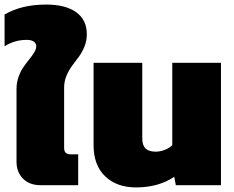

<svg xmlns="http://www.w3.org/2000/svg" viewBox="-50 -817 1034 847"><path d="M128.9 0Q80.6 0 51.8 -28.6Q22.9 -57.1 22.9 -104V-425.8Q22.9 -453.1 32 -478.3Q41 -503.4 53.7 -521.5Q66.4 -539.6 79.1 -555.2Q91.8 -570.8 100.8 -585.7Q109.9 -600.6 109.9 -612.8Q109.9 -626 99.1 -633.5Q88.4 -641.1 67.9 -641.1Q14.6 -641.1 -29.8 -612.8V-752.9Q44.9 -796.9 153.8 -796.9Q238.8 -796.9 285.9 -763.2Q333 -729.5 333 -666Q333 -637.7 322.8 -612.1Q312.5 -586.4 297.9 -566.7Q283.2 -546.9 268.3 -527.1Q253.4 -507.3 243.2 -482.7Q232.9 -458 232.9 -431.2V-164.1Q232.9 -136.2 261.2 -136.2H294.9V0Z M549.8 9.8Q465.3 9.8 414.1 -39.1Q362.8 -87.9 362.8 -176.8V-540H577.6V-206.1Q577.6 -176.3 592 -162.1Q606.4 -147.9 636.7 -147.9Q656.2 -147.9 677.7 -156.2Q699.2 -164.6 710 -176.8V-540H924.8V0H725.6L718.8 -37.1Q648.9 9.8 549.8 9.8Z"/></svg>

Font: Kanit ExtraBold
Style: Regular
Weight: 800
Designer: Katatrad Team
Foundry: CadsonDemak
Version: Version 1.000;PS 001.000;hotconv 1.0.88;makeotf.lib2.5.64775